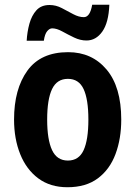

<svg xmlns="http://www.w3.org/2000/svg" viewBox="-20 -776 569 806"><path d="M489 -274Q489 -194 465 -129.5Q441 -65 391 -27.5Q341 10 263 10Q191 10 141 -27Q91 -64 65 -128.5Q39 -193 39 -274Q39 -402 95 -479.5Q151 -557 266 -557Q366 -557 427.5 -484Q489 -411 489 -274ZM178 -274Q178 -190 198.5 -146Q219 -102 265 -102Q311 -102 331 -145.5Q351 -189 351 -274Q351 -359 331 -402Q311 -445 265 -445Q219 -445 198.5 -402Q178 -359 178 -274ZM92 -605Q94 -642 103.5 -676.5Q113 -711 133 -733Q153 -755 188 -755Q215 -755 239.5 -742Q264 -729 287.5 -716.5Q311 -704 332 -704Q358 -704 367 -756H439Q436 -681 409.5 -643.5Q383 -606 343 -606Q317 -606 291 -618.5Q265 -631 241.5 -644Q218 -657 199 -657Q188 -657 178 -645Q168 -633 164 -605Z"/></svg>

Font: Noto Sans Myanmar UI Condensed
Style: Bold
Weight: 700
Width: 3
Designer: Monotype Design Team
Foundry: Monotype Imaging Inc.
Version: Version 2.103; ttfautohint (v1.8.4.7-5d5b)